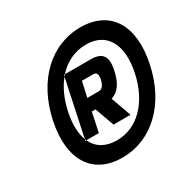

<svg xmlns="http://www.w3.org/2000/svg" viewBox="-154 -828 980 986"><g transform="rotate(-30 335.5 -335.0)"><path d="M299 9C122 9 40 -125 84 -335C129 -545 268 -679 445 -679C621 -679 704 -545 659 -335C615 -125 475 9 299 9ZM174 -335C160 -268 162 -213 178 -170L176 -161H182C205 -110 252 -82 319 -82C440 -82 537 -179 570 -335C603 -491 547 -588 426 -588C359 -588 301 -560 256 -510H250L248 -500C214 -458 188 -402 174 -335ZM178 -170C179 -167 181 -164 182 -161H256L280 -275H302L343 -161H444L401 -281C444 -294 471 -332 485 -399C503 -479 476 -510 409 -510H256C254 -507 251 -503 248 -500ZM295 -347 315 -437H383C401 -437 408 -423 403 -395C395 -362 382 -347 364 -347Z"/></g></svg>

Font: LT Wave Mono Black
Style: Italic
Weight: 900
Designer: Daniel Lyons
Version: Version 2.5 (Glyphs App)